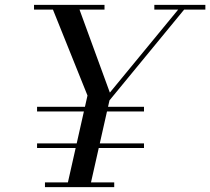

<svg xmlns="http://www.w3.org/2000/svg" viewBox="-20 -770 865 790"><path d="M255 0 340 -377 190 -750H300L432 -389L727.5 -748H752L430.5 -357L350 0ZM165 0V-19.5H450V0ZM132.5 -161V-180H572.5V-161ZM132.5 -311.5V-330.5H572.5V-311.5ZM120 -730.5V-750H410V-730.5ZM615 -730.5V-750H825V-730.5Z"/></svg>

Font: Bodoni Moda 11pt
Style: Italic
Weight: 400
Italic angle: -13°
Version: Version 2.004